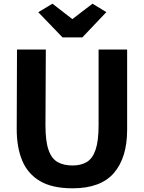

<svg xmlns="http://www.w3.org/2000/svg" viewBox="-20 -1011 778 1039"><path d="M373 8Q262.5 8 196.2 -31.2Q130 -70.5 100.2 -142Q70.5 -213.5 70.5 -311.5L72 -743H228L226 -334Q226 -246.5 242.8 -199.2Q259.5 -152 292.2 -133.8Q325 -115.5 372.5 -115.5Q418 -115.5 449.5 -134.2Q481 -153 497.2 -200.5Q513.5 -248 513.5 -334V-743H668V-309Q668 -158 596.5 -75Q525 8 373 8ZM318.5 -808.5 187 -945 264 -991 371.5 -907.5 480.5 -991 555.5 -945.5 425.5 -808.5Z"/></svg>

Font: Merriweather Sans
Style: Bold
Weight: 700
Designer: Eben Sorkin
Foundry: Eben Sorkin
Version: Version 1.008; ttfautohint (v1.7.19-72a1) -l 8 -r 50 -G 200 